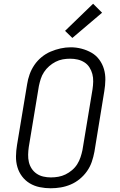

<svg xmlns="http://www.w3.org/2000/svg" viewBox="-20 -999 640 1027"><path d="M251 8Q221 8 192 2Q163 -4 139 -18.5Q115 -33 98 -55.5Q81 -78 73 -105.5Q65 -133 65.5 -163Q66 -193 71 -223L125 -548Q129 -575 138.5 -601.5Q148 -628 164 -651.5Q180 -675 202.5 -693.5Q225 -712 251 -723Q277 -734 304 -740Q331 -746 358 -746Q388 -746 416.5 -738.5Q445 -731 469.5 -717Q494 -703 511 -680Q528 -657 536 -629.5Q544 -602 543.5 -572Q543 -542 538 -512L485 -187Q480 -160 471 -133.5Q462 -107 445.5 -83.5Q429 -60 406.5 -41.5Q384 -23 358 -12Q332 -1 305 3.5Q278 8 251 8ZM252 -50Q272 -50 292 -53.5Q312 -57 330.5 -66Q349 -75 365.5 -89Q382 -103 393 -120.5Q404 -138 410.5 -157.5Q417 -177 421 -196L475 -522Q478 -542 478.5 -563Q479 -584 474 -603Q469 -622 458.5 -638.5Q448 -655 431.5 -665.5Q415 -676 395.5 -680.5Q376 -685 355 -685Q335 -685 315.5 -681.5Q296 -678 277.5 -668.5Q259 -659 243 -645Q227 -631 215.5 -613.5Q204 -596 198 -577Q192 -558 188 -539L134 -213Q131 -193 130.5 -172Q130 -151 134.5 -132Q139 -113 149.5 -97Q160 -81 176 -70Q192 -59 212 -54.5Q232 -50 252 -50ZM367 -796 328 -834 478 -979 526 -931Z"/></svg>

Font: Iosevka Etoile Light Oblique
Style: Regular
Weight: 300
Italic angle: -9°
Designer: Belleve Invis
Foundry: Belleve Invis
Version: Version 15.5.2; ttfautohint (v1.8.4)